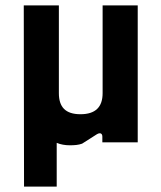

<svg xmlns="http://www.w3.org/2000/svg" viewBox="-20 -527 598 711"><path d="M69 164H190V2C204 8 221 11 238 11C256 11 270 10 284 5L339 -30C351 -37 359 -33 359 -21V0H490V-507H360V-182C360 -131 334 -104 278 -104C222 -104 198 -131 198 -182V-507H68Z"/></svg>

Font: Finlandica SemiBold
Style: Regular
Weight: 600
Designer: Niklas Ekholm, Juho Hiilivirta, Jaakko Suomalainen
Foundry: Helsinki Type Studio
Version: Version 2.000;Glyphs 3.2 (3202)